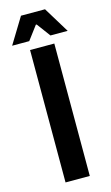

<svg xmlns="http://www.w3.org/2000/svg" viewBox="-155 -849 516 895"><g transform="rotate(-15 103.0 -402.0)"><path d="M161.5 0H44.5V-639H161.5ZM45 -804.5H161L237 -680H154L105 -746H101L51.5 -680H-31Z"/></g></svg>

Font: Anek Tamil Condensed SemiBold
Style: Regular
Weight: 600
Width: 3
Designer: Aadarsh Rajan (Tamil), Yesha Goshar (Latin)
Foundry: Ek Type
Version: Version 1.003